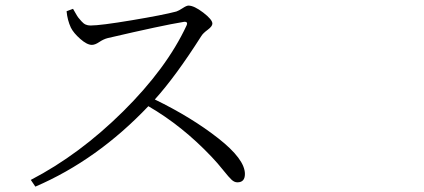

<svg xmlns="http://www.w3.org/2000/svg" viewBox="-20 -700 1540 697"><path d="M221.7 -659.2 245.1 -668Q247.1 -665 253.9 -652.8Q260.7 -640.6 264.6 -635.7Q268.6 -630.9 275.9 -622.6Q283.2 -614.3 291 -610.8Q298.8 -607.4 308.6 -607.4Q344.7 -607.4 458.5 -626.5Q572.3 -645.5 620.1 -658.2Q628.9 -661.1 643.1 -670.4Q657.2 -679.7 664.1 -679.7Q684.6 -679.7 717.8 -654.3Q751 -628.9 751 -614.3Q751 -604.5 733.9 -591.8Q716.8 -579.1 710.9 -569.3Q617.2 -421.9 542 -338.9Q674.8 -274.4 772 -198.2Q869.1 -122.1 869.1 -68.4Q869.1 -38.1 841.8 -38.1Q831.1 -38.1 821.3 -46.9Q811.5 -55.7 790.5 -82Q769.5 -108.4 748 -130.9Q641.6 -243.2 518.6 -314.5Q333 -119.1 108.4 -22.5L91.8 -46.9Q268.6 -138.7 426.8 -295.4Q585 -452.1 657.2 -607.4Q661.1 -616.2 657.2 -619.1Q653.3 -622.1 644.5 -620.1Q571.3 -608.4 370.1 -561.5Q355.5 -557.6 340.3 -547.4Q325.2 -537.1 313.5 -537.1Q295.9 -537.1 271.5 -558.6Q247.1 -580.1 237.3 -599.6Q224.6 -627 221.7 -659.2Z"/></svg>

Font: Bpmf Zihi Serif Light
Style: Light
Weight: 300
Foundry: But Ko
Version: Version 1.320